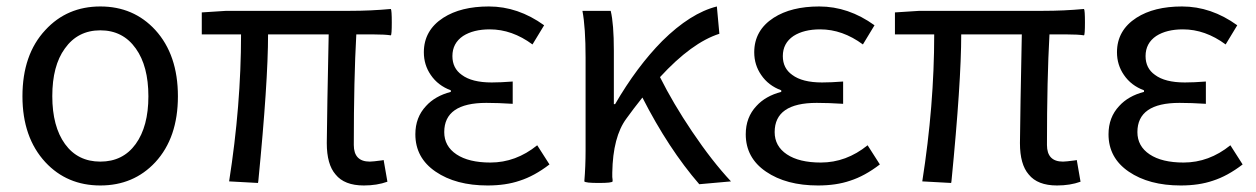

<svg xmlns="http://www.w3.org/2000/svg" viewBox="-20 -564 3906 597"><path d="M292 12.7Q188.5 12.7 121.1 -59.6Q49.8 -136.7 49.8 -264.6Q49.8 -394.5 121.1 -470.7Q188.5 -543.9 292 -543.9Q395.5 -543.9 462.9 -470.7Q533.2 -393.6 533.2 -264.6Q533.2 -135.7 462.9 -59.6Q395.5 12.7 292 12.7ZM292 -61.5Q362.3 -61.5 401.9 -116.2Q441.4 -170.9 441.4 -264.6Q441.4 -358.4 402.3 -413.1Q362.3 -469.7 292 -469.7Q221.7 -469.7 181.6 -413.1Q142.6 -359.4 142.6 -265.1Q142.6 -170.9 182.1 -116.2Q221.7 -61.5 292 -61.5Z M1111.3 12.7Q1050.8 12.7 1023.4 -21.5Q996.1 -52.7 996.1 -119.1Q996.1 -145.5 998 -252.9Q1001 -394.5 1002 -457H813.5Q813.5 -309.6 783.2 -1Q782.2 2.9 782.2 4.9L692.4 0Q729.5 -236.3 729.5 -457H607.4V-525.4L683.6 -530.3H939.5H1067.4Q1132.8 -530.3 1195.3 -536.1Q1198.2 -532.2 1198.2 -494.1Q1198.2 -456.1 1195.3 -454.1Q1176.8 -457 1141.6 -457H1087.9Q1080.1 -318.4 1080.1 -113.3Q1080.1 -61.5 1129.9 -61.5Q1138.7 -61.5 1168 -65.4Q1170.9 -66.4 1172.9 -66.4L1184.6 1Q1152.3 12.7 1111.3 12.7Z M1496.1 12.7Q1397.5 12.7 1334.5 -30.3Q1271.5 -73.2 1271.5 -146.5Q1271.5 -199.2 1304.7 -234.4Q1333 -265.6 1381.8 -278.3V-283.2Q1341.8 -297.9 1319.3 -331.1Q1297.9 -362.3 1297.9 -401.4Q1297.9 -469.7 1358.4 -508.8Q1413.1 -543.9 1500 -543.9Q1590.8 -543.9 1671.9 -485.4L1635.7 -425.8Q1572.3 -472.7 1502.9 -472.7Q1452.1 -472.7 1419.9 -452.1Q1386.7 -429.7 1386.7 -389.6Q1386.7 -351.6 1416 -331.1Q1447.3 -307.6 1508.8 -307.6Q1536.1 -307.6 1574.2 -310.5V-241.2Q1529.3 -244.1 1492.2 -244.1Q1361.3 -244.1 1361.3 -153.3Q1361.3 -109.4 1399.4 -84Q1437.5 -58.6 1504.9 -58.6Q1584 -58.6 1650.4 -112.3L1688.5 -52.7Q1641.6 -16.6 1595.7 -2Q1552.7 12.7 1496.1 12.7Z M2154.3 8.8Q2058.6 -101.6 1977.5 -260.7Q1950.2 -226.6 1927.7 -195.3Q1885.7 -138.7 1883.8 -27.3V-13.7Q1883.8 -9.8 1884.8 -4.9Q1884.8 -1 1884.8 0Q1883.8 4.9 1841.8 4.9Q1799.8 4.9 1796.9 0Q1800.8 -46.9 1800.8 -95.7V-192.4V-384.8Q1800.8 -478.5 1791 -530.3H1878.9Q1888.7 -490.2 1888.7 -406.2V-240.2H1892.6Q1960 -356.4 2039.1 -436.5Q2127 -523.4 2209 -543.9L2216.8 -459Q2130.9 -431.6 2032.2 -324.2Q2073.2 -242.2 2131.8 -155.3Q2194.3 -62.5 2252.9 0Z M2523.4 12.7Q2424.8 12.7 2361.8 -30.3Q2298.8 -73.2 2298.8 -146.5Q2298.8 -199.2 2332 -234.4Q2360.4 -265.6 2409.2 -278.3V-283.2Q2369.1 -297.9 2346.7 -331.1Q2325.2 -362.3 2325.2 -401.4Q2325.2 -469.7 2385.7 -508.8Q2440.4 -543.9 2527.3 -543.9Q2618.2 -543.9 2699.2 -485.4L2663.1 -425.8Q2599.6 -472.7 2530.3 -472.7Q2479.5 -472.7 2447.3 -452.1Q2414.1 -429.7 2414.1 -389.6Q2414.1 -351.6 2443.4 -331.1Q2474.6 -307.6 2536.1 -307.6Q2563.5 -307.6 2601.6 -310.5V-241.2Q2556.6 -244.1 2519.5 -244.1Q2388.7 -244.1 2388.7 -153.3Q2388.7 -109.4 2426.8 -84Q2464.8 -58.6 2532.2 -58.6Q2611.3 -58.6 2677.7 -112.3L2715.8 -52.7Q2668.9 -16.6 2623 -2Q2580.1 12.7 2523.4 12.7Z M3266.6 12.7Q3206.1 12.7 3178.7 -21.5Q3151.4 -52.7 3151.4 -119.1Q3151.4 -145.5 3153.3 -252.9Q3156.2 -394.5 3157.2 -457H2968.8Q2968.8 -309.6 2938.5 -1Q2937.5 2.9 2937.5 4.9L2847.7 0Q2884.8 -236.3 2884.8 -457H2762.7V-525.4L2838.9 -530.3H3094.7H3222.7Q3288.1 -530.3 3350.6 -536.1Q3353.5 -532.2 3353.5 -494.1Q3353.5 -456.1 3350.6 -454.1Q3332 -457 3296.9 -457H3243.2Q3235.4 -318.4 3235.4 -113.3Q3235.4 -61.5 3285.2 -61.5Q3293.9 -61.5 3323.2 -65.4Q3326.2 -66.4 3328.1 -66.4L3339.8 1Q3307.6 12.7 3266.6 12.7Z M3651.4 12.7Q3552.7 12.7 3489.7 -30.3Q3426.8 -73.2 3426.8 -146.5Q3426.8 -199.2 3460 -234.4Q3488.3 -265.6 3537.1 -278.3V-283.2Q3497.1 -297.9 3474.6 -331.1Q3453.1 -362.3 3453.1 -401.4Q3453.1 -469.7 3513.7 -508.8Q3568.4 -543.9 3655.3 -543.9Q3746.1 -543.9 3827.1 -485.4L3791 -425.8Q3727.5 -472.7 3658.2 -472.7Q3607.4 -472.7 3575.2 -452.1Q3542 -429.7 3542 -389.6Q3542 -351.6 3571.3 -331.1Q3602.5 -307.6 3664.1 -307.6Q3691.4 -307.6 3729.5 -310.5V-241.2Q3684.6 -244.1 3647.5 -244.1Q3516.6 -244.1 3516.6 -153.3Q3516.6 -109.4 3554.7 -84Q3592.8 -58.6 3660.2 -58.6Q3739.3 -58.6 3805.7 -112.3L3843.8 -52.7Q3796.9 -16.6 3751 -2Q3708 12.7 3651.4 12.7Z"/></svg>

Font: Bpmf GenSeki Gothic R
Style: R
Weight: 400
Foundry: But Ko
Version: Version 1.320